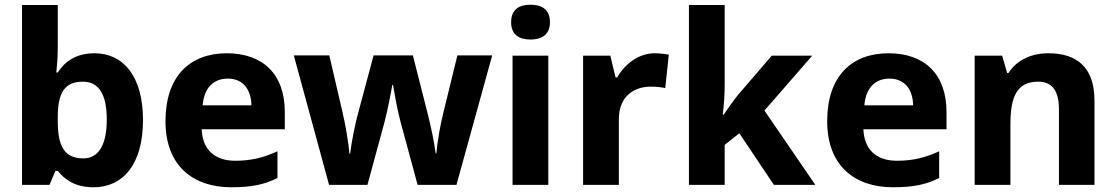

<svg xmlns="http://www.w3.org/2000/svg" viewBox="-20 -781 4714 811"><path d="M224 -583V-760H73V0H189L214 -59H224C253 -24 295 10 375 10C500 10 584 -87 584 -274C584 -459 501 -556 379 -556C300 -556 253 -520 224 -475H218C221 -503 224 -542 224 -583ZM330 -436C398 -436 431 -382 431 -276C431 -170 397 -112 332 -112C250 -112 224 -166 224 -269V-287C224 -389 253 -436 330 -436Z M938 -556C783 -556 679 -460 679 -269C679 -80 796 10 957 10C1044 10 1098 -2 1152 -29V-142C1093 -115 1041 -102 973 -102C883 -102 835 -153 832 -235H1183V-308C1183 -468 1090 -556 938 -556ZM942 -449C1008 -449 1041 -401 1042 -336H836C842 -410 882 -449 942 -449Z M1672 -266 1744 0H1908L2059 -547H1912L1853 -306C1840 -256 1827 -179 1823 -133H1820C1815 -179 1799 -250 1789 -291L1724 -547H1558L1490 -293C1482 -264 1464 -178 1459 -132H1456C1452 -180 1439 -255 1427 -306L1371 -547H1221L1370 0H1532L1603 -261C1618 -318 1632 -392 1637 -422H1640C1645 -392 1658 -318 1672 -266Z M2221 -761C2176 -761 2139 -744 2139 -687C2139 -632 2176 -614 2221 -614C2265 -614 2303 -632 2303 -687C2303 -744 2265 -761 2221 -761ZM2296 -546H2145V0H2296Z M2745 -556C2677 -556 2619 -510 2587 -454H2580L2558 -546H2443V0H2594V-277C2594 -381 2666 -415 2728 -415C2756 -415 2775 -412 2790 -409L2805 -550C2791 -553 2765 -556 2745 -556Z M3041 -423V-760H2890V0H3041V-169L3103 -218L3249 0H3424L3209 -314L3411 -546H3240L3098 -381C3080 -359 3051 -318 3037 -297H3033C3038 -335 3041 -387 3041 -423Z M3733 -556C3578 -556 3474 -460 3474 -269C3474 -80 3591 10 3752 10C3839 10 3893 -2 3947 -29V-142C3888 -115 3836 -102 3768 -102C3678 -102 3630 -153 3627 -235H3978V-308C3978 -468 3885 -556 3733 -556ZM3737 -449C3803 -449 3836 -401 3837 -336H3631C3637 -410 3677 -449 3737 -449Z M4409 -556C4335 -556 4275 -527 4240 -473H4234L4213 -546H4097V0H4248V-256C4248 -372 4275 -436 4365 -436C4426 -436 4453 -396 4453 -318V0H4603V-356C4603 -496 4529 -556 4409 -556Z"/></svg>

Font: Noto Sans Canadian Aboriginal
Style: Bold
Weight: 700
Designer: Monotype Design Team, Typotheque's Kevin King
Foundry: Monotype Imaging Inc.
Version: Version 2.004